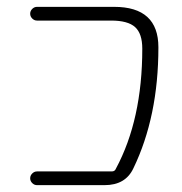

<svg xmlns="http://www.w3.org/2000/svg" viewBox="-20 -540 530 560"><path d="M306 -40Q315 -40 318 -48Q395 -191 395 -398Q395 -442 374 -461Q353 -480 304 -480H88Q80 -480 74 -486Q68 -492 68 -500Q68 -508 74 -514Q80 -520 88 -520H313Q442 -520 442 -402Q442 -200 369 -49Q346 0 285 0H88Q80 0 74 -6Q68 -12 68 -20Q68 -28 74 -34Q80 -40 88 -40Z"/></svg>

Font: Rounded Mplus 1c Light
Style: Regular
Weight: 300
Version: Version 1.059.20150529